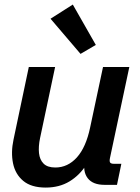

<svg xmlns="http://www.w3.org/2000/svg" viewBox="-20 -827 627 859"><path d="M184.6 12.2Q120.1 12.2 84.2 -17.6Q48.3 -47.4 38.3 -96.4Q28.3 -145.5 40.5 -202.6L108.9 -527.3H226.6L159.2 -209Q151.4 -171.4 154.5 -141.8Q157.7 -112.3 175 -95Q192.4 -77.6 227.5 -77.6Q283.2 -77.6 324 -122.8Q364.7 -168 383.3 -256.8L440.9 -527.3H558.6L472.2 -121.1Q468.8 -105.5 472.7 -99.9Q476.6 -94.2 489.7 -94.2H522.9L503.4 0H447.8Q395.5 0 372.6 -29.5Q349.6 -59.1 359.9 -108.9L364.7 -134.3L366.2 -90.3Q336.9 -43.5 291.3 -15.6Q245.6 12.2 184.6 12.2ZM340.3 -585.9 206.1 -743.2 305.7 -806.6 408.7 -626Z"/></svg>

Font: Schibsted Grotesk SemiBold
Style: Italic
Weight: 600
Italic angle: -12°
Designer: Bakken & Baeck AS, Henrik Kongsvoll
Foundry: Schibsted ASA
Version: Version 1.100;gftools[0.9.25]